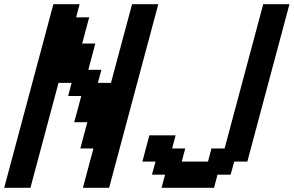

<svg xmlns="http://www.w3.org/2000/svg" viewBox="-20 -895 1399 915"><path d="M750 0H1000L1016.6 -62.5H1079.1L1096.2 -125H1158.7L1359.4 -875H1234.4L1050.3 -187.5H987.8L971.2 -125H846.2L862.8 -187.5H800.3L816.9 -250H691.9Q686 -229 675 -187.3Q664.1 -145.5 658.7 -125H721.2L704.1 -62.5H766.6ZM375 0H500Q539.1 -146 617.2 -437.5Q695.3 -729 734.4 -875H609.4Q592.8 -812.5 559.1 -687.5Q525.4 -562.5 508.8 -500H446.3L463.4 -562.5H400.9Q406.7 -583.5 417.7 -625Q428.7 -666.5 434.1 -687.5H371.6Q377 -708 388.2 -750Q399.4 -792 405.3 -812.5H342.8L359.4 -875H234.4Q195.3 -729 117.2 -437.5Q39.1 -146 0 0H125Q147 -83 191.9 -250Q236.8 -417 258.8 -500H321.3L304.7 -437.5H367.2Q361.8 -417 350.6 -375Q339.4 -333 333.5 -312.5H396Q390.6 -291.5 379.4 -249.8Q368.2 -208 362.8 -187.5H425.3Z"/></svg>

Font: Faithful 32x
Style: Oblique
Weight: 400
Foundry: Faithful Resource Pack
Version: Version 1.0; January 27, 2023